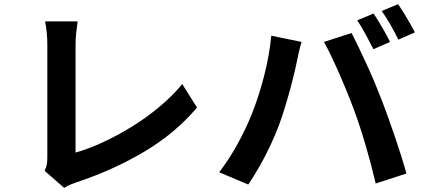

<svg xmlns="http://www.w3.org/2000/svg" viewBox="-20 -863 2040 925"><path d="M289 42 195 -40Q204 -59 206 -73.5Q208 -88 208 -105V-647Q208 -676 205 -707.5Q202 -739 197 -760H354Q350 -732 347 -704Q344 -676 344 -647V-128Q405 -145 474.5 -177Q544 -209 614 -252Q684 -295 747 -347.5Q810 -400 858 -458L929 -345Q826 -222 675.5 -132.5Q525 -43 349 15Q338 19 322.5 25Q307 31 289 42Z M1780 -798Q1792 -780 1807 -755Q1822 -730 1836 -705Q1850 -680 1859 -661L1779 -626Q1763 -657 1742 -696.5Q1721 -736 1701 -765ZM1898 -843Q1911 -824 1926.5 -799Q1942 -774 1956 -749Q1970 -724 1979 -707L1899 -672Q1884 -704 1861.5 -743Q1839 -782 1819 -810ZM1192 -311Q1226 -395 1252 -495.5Q1278 -596 1287 -691L1433 -661Q1426 -639 1419 -608.5Q1412 -578 1409 -561Q1402 -526 1388.5 -473Q1375 -420 1358 -363Q1341 -306 1324 -260Q1306 -212 1281.5 -160Q1257 -108 1229.5 -60Q1202 -12 1176 26L1036 -33Q1083 -94 1124.5 -169.5Q1166 -245 1192 -311ZM1686 -332Q1667 -384 1641 -446.5Q1615 -509 1588.5 -566Q1562 -623 1541 -661L1674 -704Q1689 -675 1708.5 -634Q1728 -593 1749 -547.5Q1770 -502 1788.5 -457Q1807 -412 1821 -376Q1834 -342 1850 -297.5Q1866 -253 1882.5 -204.5Q1899 -156 1913.5 -110Q1928 -64 1938 -27L1790 21Q1769 -68 1742.5 -159.5Q1716 -251 1686 -332Z"/></svg>

Font: Noto IKEA Simplified Chinese
Style: Bold
Weight: 700
Designer: Monotype Design Team
Foundry: Monotype Imaging Inc.
Version: Version 1.100